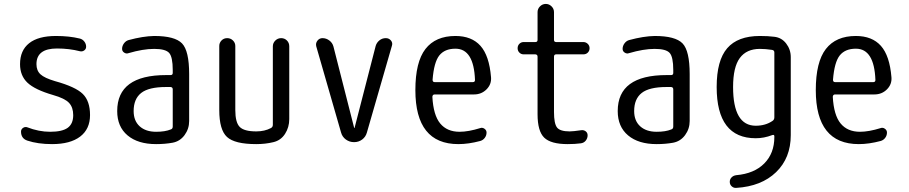

<svg xmlns="http://www.w3.org/2000/svg" viewBox="-20 -710 4540 959"><path d="M245.1 -235.4Q154.3 -261.7 117.2 -296.9Q80.1 -332 80.1 -389.6Q80.1 -458 125.5 -494.1Q170.9 -530.3 259.8 -530.3Q326.2 -530.3 377.9 -517.6Q391.6 -514.6 400.9 -502.9Q410.2 -491.2 410.2 -476.6Q410.2 -464.8 400.4 -458Q390.6 -451.2 378.9 -454.1Q326.2 -467.8 264.6 -467.8Q162.1 -467.8 162.1 -389.6Q162.1 -357.4 182.1 -338.9Q202.1 -320.3 254.9 -304.7Q357.4 -276.4 393.6 -240.7Q429.7 -205.1 429.7 -135.3Q429.7 -65.4 380.4 -27.8Q331.1 9.8 240.2 9.8Q168.9 9.8 116.2 -7.8Q85 -18.6 85 -52.7Q85 -64.5 95.2 -71.3Q105.5 -78.1 116.2 -74.2Q173.8 -51.8 230.5 -51.8Q291 -51.8 318.4 -71.8Q345.7 -91.8 345.7 -134.8Q345.7 -173.8 324.7 -196.3Q303.7 -218.8 245.1 -235.4Z M809.6 -275.4Q722.7 -275.4 685.1 -245.6Q647.5 -215.8 647.5 -155.3Q647.5 -106.4 677.7 -79.1Q708 -51.8 759.8 -51.8Q804.7 -51.8 833 -63.5Q842.8 -66.4 842.8 -78.1V-263.7Q842.8 -274.4 832 -275.4ZM759.8 9.8Q668.9 9.8 617.2 -33.7Q565.4 -77.1 565.4 -155.3Q565.4 -335 809.6 -335H832Q842.8 -335 842.8 -345.7V-360.4Q842.8 -425.8 824.7 -445.8Q806.6 -465.8 750 -465.8Q694.3 -465.8 621.1 -444.3Q610.4 -440.4 600.1 -447.3Q589.8 -454.1 589.8 -465.8Q589.8 -480.5 599.1 -493.2Q608.4 -505.9 622.1 -509.8Q694.3 -529.3 750 -530.3Q853.5 -530.3 889.2 -493.2Q924.8 -456.1 924.8 -339.8V-105.5Q924.8 -66.4 901.9 -35.2Q878.9 -3.9 841.8 2.9Q803.7 9.8 759.8 9.8Z M1259.8 9.8Q1152.3 9.8 1113.8 -25.9Q1075.2 -61.5 1075.2 -160.2V-480.5Q1075.2 -496.1 1086.4 -507.8Q1097.7 -519.5 1114.7 -519.5Q1131.8 -519.5 1143.6 -507.8Q1155.3 -496.1 1155.3 -480.5V-160.2Q1155.3 -98.6 1177.2 -76.2Q1199.2 -53.7 1259.8 -53.7Q1301.8 -53.7 1333 -70.3Q1342.8 -75.2 1342.8 -86.9V-478.5Q1342.8 -495.1 1355 -507.3Q1367.2 -519.5 1384.3 -519.5Q1401.4 -519.5 1413.1 -507.8Q1424.8 -496.1 1424.8 -478.5V-115.2Q1424.8 -74.2 1403.8 -41.5Q1382.8 -8.8 1345.7 0Q1305.7 9.8 1259.8 9.8Z M1683.6 -47.9 1559.6 -478.5Q1555.7 -494.1 1565.4 -506.8Q1575.2 -519.5 1590.8 -519.5Q1609.4 -519.5 1625 -507.8Q1640.6 -496.1 1645.5 -477.5L1749 -71.3Q1749 -70.3 1750 -70.3Q1751 -70.3 1751 -71.3L1856.4 -480.5Q1861.3 -497.1 1875 -508.3Q1888.7 -519.5 1907.2 -519.5Q1922.9 -519.5 1932.6 -507.8Q1942.4 -496.1 1937.5 -481.4L1812.5 -47.9Q1806.6 -26.4 1789.1 -13.2Q1771.5 0 1748.5 0Q1725.6 0 1707.5 -13.2Q1689.5 -26.4 1683.6 -47.9Z M2254.9 -466.8Q2201.2 -466.8 2174.3 -433.1Q2147.5 -399.4 2140.6 -311.5Q2140.6 -299.8 2151.4 -299.8H2341.8Q2352.5 -299.8 2352.5 -310.5Q2346.7 -466.8 2254.9 -466.8ZM2269.5 9.8Q2054.7 9.8 2054.7 -259.8Q2054.7 -400.4 2105 -465.3Q2155.3 -530.3 2254.9 -530.3Q2335.9 -530.3 2379.9 -481Q2423.8 -431.6 2432.6 -324.2Q2435.5 -289.1 2410.2 -263.7Q2384.8 -238.3 2347.7 -238.3H2151.4Q2140.6 -238.3 2139.6 -226.6Q2144.5 -134.8 2178.7 -93.3Q2212.9 -51.8 2275.4 -51.8Q2319.3 -51.8 2378.9 -70.3Q2389.6 -74.2 2399.9 -66.9Q2410.2 -59.6 2410.2 -47.9Q2410.2 -33.2 2401.4 -21.5Q2392.6 -9.8 2378.9 -5.9Q2320.3 9.8 2269.5 9.8Z M2595.7 -438.5Q2583 -438.5 2574.2 -447.3Q2565.4 -456.1 2565.4 -469.2Q2565.4 -482.4 2574.2 -491.2Q2583 -500 2595.7 -500H2654.3Q2665 -500 2665 -510.7V-649.4Q2665 -666 2677.2 -678.2Q2689.5 -690.4 2706.1 -690.4Q2722.7 -690.4 2734.9 -678.2Q2747.1 -666 2747.1 -649.4V-510.7Q2747.1 -500 2757.8 -500H2893.6Q2906.2 -500 2915.5 -491.2Q2924.8 -482.4 2924.8 -469.2Q2924.8 -456.1 2916 -447.3Q2907.2 -438.5 2893.6 -438.5H2757.8Q2747.1 -438.5 2747.1 -426.8V-150.4Q2747.1 -92.8 2762.2 -73.2Q2777.3 -53.7 2825.2 -53.7Q2842.8 -53.7 2882.8 -59.6Q2895.5 -61.5 2905.3 -54.2Q2915 -46.9 2915 -34.2Q2915 -19.5 2905.8 -7.8Q2896.5 3.9 2880.9 5.9Q2851.6 9.8 2815.4 9.8Q2731.4 9.8 2698.2 -22.5Q2665 -54.7 2665 -139.6V-426.8Q2665 -437.5 2654.3 -438.5Z M3309.6 -275.4Q3222.7 -275.4 3185.1 -245.6Q3147.5 -215.8 3147.5 -155.3Q3147.5 -106.4 3177.7 -79.1Q3208 -51.8 3259.8 -51.8Q3304.7 -51.8 3333 -63.5Q3342.8 -66.4 3342.8 -78.1V-263.7Q3342.8 -274.4 3332 -275.4ZM3259.8 9.8Q3168.9 9.8 3117.2 -33.7Q3065.4 -77.1 3065.4 -155.3Q3065.4 -335 3309.6 -335H3332Q3342.8 -335 3342.8 -345.7V-360.4Q3342.8 -425.8 3324.7 -445.8Q3306.6 -465.8 3250 -465.8Q3194.3 -465.8 3121.1 -444.3Q3110.4 -440.4 3100.1 -447.3Q3089.8 -454.1 3089.8 -465.8Q3089.8 -480.5 3099.1 -493.2Q3108.4 -505.9 3122.1 -509.8Q3194.3 -529.3 3250 -530.3Q3353.5 -530.3 3389.2 -493.2Q3424.8 -456.1 3424.8 -339.8V-105.5Q3424.8 -66.4 3401.9 -35.2Q3378.9 -3.9 3341.8 2.9Q3303.7 9.8 3259.8 9.8Z M3775.4 -465.8Q3709 -465.8 3675.3 -420.4Q3641.6 -375 3641.6 -275.4Q3641.6 -82 3754.9 -82Q3803.7 -82 3838.9 -106.4Q3847.7 -112.3 3847.7 -124V-448.2Q3847.7 -459 3835.9 -460.9Q3803.7 -465.8 3775.4 -465.8ZM3754.9 -19.5Q3559.6 -19.5 3559.6 -275.4Q3559.6 -408.2 3612.3 -469.2Q3665 -530.3 3775.4 -530.3Q3816.4 -530.3 3846.7 -526.4Q3883.8 -522.5 3906.7 -492.7Q3929.7 -462.9 3929.7 -424.8V-35.2Q3929.7 79.1 3856.4 149.9Q3783.2 220.7 3657.2 228.5Q3644.5 229.5 3634.8 220.7Q3625 211.9 3625 198.2Q3625 185.5 3633.8 176.3Q3642.6 167 3657.2 165Q3747.1 157.2 3797.4 106.4Q3847.7 55.7 3847.7 -25.4V-29.3Q3847.7 -39.1 3836.9 -35.2Q3795.9 -19.5 3754.9 -19.5Z M4254.9 -466.8Q4201.2 -466.8 4174.3 -433.1Q4147.5 -399.4 4140.6 -311.5Q4140.6 -299.8 4151.4 -299.8H4341.8Q4352.5 -299.8 4352.5 -310.5Q4346.7 -466.8 4254.9 -466.8ZM4269.5 9.8Q4054.7 9.8 4054.7 -259.8Q4054.7 -400.4 4105 -465.3Q4155.3 -530.3 4254.9 -530.3Q4335.9 -530.3 4379.9 -481Q4423.8 -431.6 4432.6 -324.2Q4435.5 -289.1 4410.2 -263.7Q4384.8 -238.3 4347.7 -238.3H4151.4Q4140.6 -238.3 4139.6 -226.6Q4144.5 -134.8 4178.7 -93.3Q4212.9 -51.8 4275.4 -51.8Q4319.3 -51.8 4378.9 -70.3Q4389.6 -74.2 4399.9 -66.9Q4410.2 -59.6 4410.2 -47.9Q4410.2 -33.2 4401.4 -21.5Q4392.6 -9.8 4378.9 -5.9Q4320.3 9.8 4269.5 9.8Z"/></svg>

Font: Rounded-X Mgen+ 1mn regular
Style: Regular
Weight: 400
Designer: [Source Han Sans]
Ryoko NISHIZUKA  (kana & ideographs); Paul D. Hunt (Latin, Greek & Cyrillic); Wenlong ZHANG  (bopomofo
Version: Version 1.059.20150602